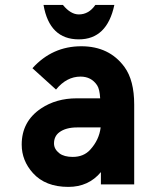

<svg xmlns="http://www.w3.org/2000/svg" viewBox="-20 -730 626 760"><path d="M152.3 -710.4H229Q259.8 -672.9 292 -672.9Q331.5 -672.9 357.4 -710.4H432.6Q403.8 -574.2 292 -574.2Q175.8 -574.2 152.3 -710.4ZM511.2 0H379.4V-48.8Q330.6 9.8 250.5 9.8Q159.7 9.8 110.4 -44.9Q65.9 -94.2 65.9 -157.7Q65.9 -249.5 142.6 -300.8Q202.6 -340.8 283.7 -340.8H376.5Q374.5 -377.4 364.3 -392.6Q341.3 -426.8 298.8 -426.8Q243.7 -426.8 201.7 -375.5L108.4 -460Q187 -546.9 301.8 -546.9Q412.6 -546.9 472.7 -464.8Q511.2 -412.1 511.2 -315.9ZM378.4 -225.6H285.2Q240.2 -225.6 214.4 -206.1Q193.8 -190.4 193.8 -162.1Q193.8 -139.6 215.3 -123Q233.9 -108.9 268.1 -108.9Q311 -108.9 336.9 -137.2Q372.6 -176.3 378.4 -225.6Z"/></svg>

Font: Consola Mono
Style: Bold
Weight: 700
Monospace: yes
Designer: Wojciech Kalinowski "wmk69" (wmk69@o2.pl)
Foundry: Wojciech Kalinowski "wmk69" (wmk69@o2.pl)
Version: Version 2.1.0